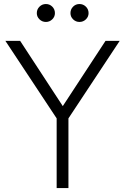

<svg xmlns="http://www.w3.org/2000/svg" viewBox="-20 -958 637 978"><path d="M213.9 -846.2Q194.8 -846.2 181.2 -859.4Q167.5 -872.6 167.5 -891.1Q167.5 -910.6 181.2 -924.1Q194.8 -937.5 213.9 -937.5Q232.9 -937.5 246.3 -924.1Q259.8 -910.6 259.8 -891.1Q259.8 -872.6 246.1 -859.4Q232.4 -846.2 213.9 -846.2ZM384.8 -846.2Q366.2 -846.2 352.5 -859.4Q338.9 -872.6 338.9 -891.1Q338.9 -910.6 352.3 -924.1Q365.7 -937.5 384.8 -937.5Q403.8 -937.5 417.5 -924.1Q431.2 -910.6 431.2 -891.1Q431.2 -872.6 417.5 -859.4Q403.8 -846.2 384.8 -846.2ZM589.8 -750 328.6 -355V0H268.6V-355L7.3 -750H82.5L299.8 -417.5L517.6 -750Z"/></svg>

Font: Now Alt Light
Style: Regular
Weight: 300
Designer: Alfredo Marco Pradil
Foundry: Alfredo Marco Pradil
Version: Version 1.002;PS 001.002;hotconv 1.0.88;makeotf.lib2.5.64775